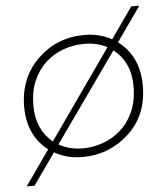

<svg xmlns="http://www.w3.org/2000/svg" viewBox="-52 -674 720 827"><g transform="rotate(-5 307.5 -260.5)"><path d="M64 106H30L136 -45Q49 -112 49 -236Q49 -361 132 -441.5Q215 -522 333 -522Q401 -522 452 -493L546 -627H581L476 -478Q521 -443.5 543.5 -395.2Q566 -347 566 -282Q566 -154 481 -76.5Q396 1 282 1Q212 1 160 -30ZM159 -77 429 -461Q385 -484 330 -484Q284.5 -484 241.2 -468.8Q198 -453.5 163.8 -422.8Q129.5 -392 109.2 -345.8Q89 -299.5 89 -237Q89 -135 159 -77ZM285 -36Q329 -36 372 -51Q415 -66 449.8 -96.8Q484.5 -127.5 505.2 -174.2Q526 -221 526 -284Q526 -388 453 -445L182 -62Q228 -36 285 -36Z"/></g></svg>

Font: Argentum Sans ExtraLight
Style: Italic
Weight: 200
Italic angle: -11°
Designer: Julieta Ulanovsky (font), Cristiano Sobral (main changes and remaster)
Foundry: Julieta Ulanovsky (font), Cristiano Sobral (main changes and remaster)
Version: Version 2.007;June 15, 2022;FontCreator 14.0.0.2814 64-bit; 